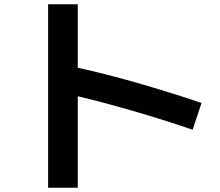

<svg xmlns="http://www.w3.org/2000/svg" viewBox="-20 -813 1040 906"><path d="M889 -201Q733 -254 580 -297.5Q427 -341 291 -372L326 -498Q470 -467 627 -422Q784 -377 931 -327ZM207 73V-793H347V73Z"/></svg>

Font: M PLUS 1 Code
Style: Regular
Weight: 400
Designer: Coji Morishita
Foundry: UNDERFOREST DESIGN
Version: Version 1.005